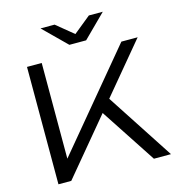

<svg xmlns="http://www.w3.org/2000/svg" viewBox="-135 -1072 1083 1185"><g transform="rotate(-15 407.0 -479.0)"><path d="M91 0V-750H185V-84L152 -99L694 -750H798L173 0ZM447 -387 510 -460 810 0H701ZM486 -814H379L233 -958H323L450 -854H414L542 -958H631Z"/></g></svg>

Font: Unbounded Light
Style: Regular
Weight: 300
Designer: Luke Prowse, Jean-Baptiste Morizot, Fátima Lázaro, Florian Runge
Foundry: NaN
Version: Version 1.700